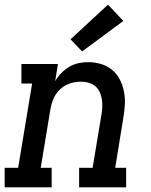

<svg xmlns="http://www.w3.org/2000/svg" viewBox="-29 -805 649 825"><path d="M-9 0V-84H49L109 -446H63V-530H220L208 -456Q219 -475 234.5 -491Q250 -507 268.5 -518Q287 -529 308 -533.5Q329 -538 349 -538Q378 -538 405 -530Q432 -522 452.5 -505Q473 -488 485.5 -464Q498 -440 503.5 -412.5Q509 -385 507.5 -356.5Q506 -328 501 -299L466 -84H513V0H311V-84H369L407 -313Q410 -330 410.5 -347Q411 -364 408.5 -380Q406 -396 399 -410.5Q392 -425 380 -435Q368 -445 352 -449.5Q336 -454 319 -454Q303 -454 288 -451Q273 -448 258 -441Q243 -434 230.5 -422.5Q218 -411 209.5 -397.5Q201 -384 196 -368.5Q191 -353 188 -338L146 -84H193V0ZM324 -584 274 -636 435 -785 501 -715Z"/></svg>

Font: Iosevka Slab MdExObl
Style: Regular
Weight: 500
Width: 7
Italic angle: -9°
Monospace: yes
Designer: Belleve Invis
Foundry: Belleve Invis
Version: Version 11.1.1; ttfautohint (v1.8.3)